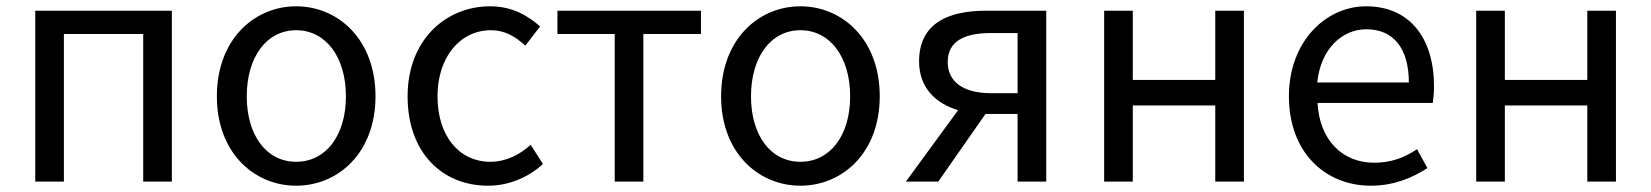

<svg xmlns="http://www.w3.org/2000/svg" viewBox="-20 -577 5246 610"><path d="M92 0H183V-469H435V0H526V-543H92Z M921 13C1054 13 1173 -91 1173 -271C1173 -452 1054 -557 921 -557C788 -557 669 -452 669 -271C669 -91 788 13 921 13ZM921 -63C827 -63 764 -146 764 -271C764 -396 827 -481 921 -481C1015 -481 1079 -396 1079 -271C1079 -146 1015 -63 921 -63Z M1530 13C1595 13 1657 -12 1705 -56L1666 -117C1632 -86 1588 -63 1538 -63C1438 -63 1370 -146 1370 -271C1370 -396 1442 -481 1540 -481C1584 -481 1617 -461 1649 -432L1696 -493C1657 -527 1608 -557 1537 -557C1398 -557 1275 -452 1275 -271C1275 -91 1386 13 1530 13Z M1933 0H2024V-469H2207V-543H1751V-469H1933Z M2523 13C2656 13 2775 -91 2775 -271C2775 -452 2656 -557 2523 -557C2390 -557 2271 -452 2271 -271C2271 -91 2390 13 2523 13ZM2523 -63C2429 -63 2366 -146 2366 -271C2366 -396 2429 -481 2523 -481C2617 -481 2681 -396 2681 -271C2681 -146 2617 -63 2523 -63Z M3213 -281H3128C3042 -281 2991 -316 2991 -380C2991 -445 3042 -472 3128 -472H3213ZM3113 -543C2991 -543 2900 -502 2900 -382C2900 -297 2954 -248 3024 -227L2858 0H2961L3111 -215H3113H3213V0H3304V-543Z M3488 0H3579V-242H3841V0H3932V-543H3841V-323H3579V-543H3488Z M4335 13C4409 13 4467 -12 4515 -43L4482 -103C4442 -76 4399 -60 4346 -60C4243 -60 4172 -134 4166 -250H4532C4534 -263 4536 -282 4536 -302C4536 -457 4458 -557 4320 -557C4194 -557 4075 -447 4075 -271C4075 -92 4191 13 4335 13ZM4165 -315C4176 -422 4244 -484 4321 -484C4406 -484 4456 -425 4456 -315Z M4670 0H4761V-242H5023V0H5114V-543H5023V-323H4761V-543H4670Z"/></svg>

Font: Noto Sans T Chinese Regular
Style: Regular
Weight: 400
Designer: Ryoko NISHIZUKA (kana & ideographs); Paul D. Hunt (Latin, Greek & Cyrillic); Wenlong ZHANG (bopomofo); Sandoll Communica
Foundry: Adobe Systems Incorporated
Version: Version 1.000;PS 1;hotconv 1.0.78;makeotf.lib2.5.61930